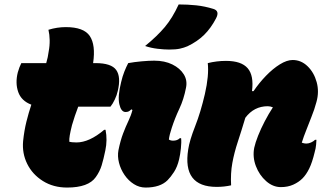

<svg xmlns="http://www.w3.org/2000/svg" viewBox="-20 -834 1470 864"><path d="M455 -250Q464 -204 454 -157Q446 -118 437.5 -90Q429 -62 411 -37Q378 10 282 10Q220 10 173 -19.5Q126 -49 102.5 -96.5Q79 -144 84 -199Q89 -247 99 -287Q109 -327 121 -363Q76 -380 62 -420Q48 -460 60 -508Q64 -522 67.5 -531Q71 -540 76 -550H188Q196 -577 199 -602Q204 -628 203.5 -653.5Q203 -679 198 -700Q237 -712 276 -712Q357 -712 384 -672Q411 -632 399 -550H410Q481 -550 503 -519Q525 -488 510 -425Q506 -406 496.5 -386Q487 -366 477 -354H332Q324 -333 317 -312.5Q310 -292 304 -271Q297 -243 294 -225.5Q291 -208 292 -196Q297 -195 304 -194Q311 -193 324 -193Q382 -193 449 -250Z M557 -550Q584 -555 617 -558Q650 -561 674 -561Q721 -561 755.5 -544Q790 -527 807 -499.5Q824 -472 817 -439Q807 -387 787 -344.5Q767 -302 753 -259Q742 -226 740 -206Q748 -201 759 -201Q778 -201 789 -212H795Q797 -195 794 -166.5Q791 -138 786 -117Q778 -83 763 -60Q748 -37 734 -23Q701 10 635 10Q607 10 582.5 -5.5Q558 -21 540.5 -46.5Q523 -72 515.5 -101.5Q508 -131 513 -158Q522 -202 534 -233.5Q546 -265 558 -290Q570 -315 576 -339L571 -342Q564 -335 558.5 -332.5Q553 -330 545 -330Q525 -330 517 -365Q509 -400 525 -464Q531 -490 539.5 -511.5Q548 -533 557 -550ZM784 -814Q825 -814 863 -810Q901 -806 940 -794Q970 -785 952 -751Q929 -707 898.5 -677Q868 -647 824 -626Q808 -619 789.5 -615Q771 -611 741 -611Q719 -611 689 -614.5Q659 -618 633 -627Q687 -671 721.5 -712Q756 -753 784 -814Z M915 -550Q935 -555 955.5 -557.5Q976 -560 997 -560Q1066 -560 1094.5 -527Q1123 -494 1114 -424H1121Q1146 -461 1177 -493Q1208 -525 1239.5 -544.5Q1271 -564 1297 -564Q1335 -564 1364 -536Q1393 -508 1405 -464.5Q1417 -421 1404 -375Q1395 -341 1381.5 -308Q1368 -275 1360 -253Q1354 -239 1347.5 -220.5Q1341 -202 1338 -192Q1341 -191 1346.5 -189.5Q1352 -188 1359 -188Q1369 -188 1380 -193Q1391 -198 1398 -205H1404Q1404 -200 1402.5 -183Q1401 -166 1396 -149Q1385 -103 1371.5 -75.5Q1358 -48 1341 -31Q1324 -14 1299.5 -3Q1275 8 1244 8Q1208 8 1177.5 -19Q1147 -46 1131.5 -86.5Q1116 -127 1124 -169Q1129 -192 1141.5 -223.5Q1154 -255 1171.5 -288.5Q1189 -322 1208 -351Q1196 -356 1185 -356Q1123 -356 1084 -304Q1066 -244 1050 -195.5Q1034 -147 1025.5 -100.5Q1017 -54 1020 0Q989 7 955 7Q800 7 827 -162Q833 -202 858 -265.5Q883 -329 902 -411Q921 -494 915 -550Z"/></svg>

Font: Recursive Sn Csl St XBk
Style: Italic
Weight: 1000
Italic angle: -15°
Version: Version 1.085;hotconv 1.1.0;makeotfexe 2.6.0; ttfautohint (v